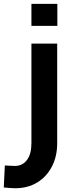

<svg xmlns="http://www.w3.org/2000/svg" viewBox="-41 -728 384 996"><path d="M37.6 248.5Q25.4 248.5 10.1 247.2Q-5.1 245.9 -21.4 244.5L-15.9 130.4Q0 131 14.3 131.9Q28.6 132.8 36.1 132.8Q75.5 132.8 98.7 102.1Q122 71.4 122 14.9V-501.9H255.7V14.9Q255.7 83.1 228.2 136.1Q200.7 189.1 151.7 218.8Q102.7 248.5 37.6 248.5ZM122 -593.8V-707.9H256.5V-593.8Z"/></svg>

Font: Cairo
Style: Regular
Weight: 400
Designer: Mohamed Gaber, Accademia di Belle Arti di Urbino
Foundry: Kief Type Foundry, Accademia di Belle Arti di Urbino
Version: Version 3.120